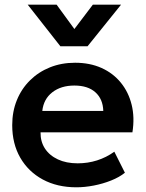

<svg xmlns="http://www.w3.org/2000/svg" viewBox="-20 -782 620 817"><path d="M305 15Q223.5 15 162 -18.2Q100.5 -51.5 66.2 -111Q32 -170.5 32 -249.5Q32 -307.5 51.8 -356Q71.5 -404.5 107.8 -440.2Q144 -476 192.8 -495.5Q241.5 -515 299.5 -515Q362.5 -515 412 -492.8Q461.5 -470.5 494.2 -430.2Q527 -390 540.2 -336.2Q553.5 -282.5 543.5 -219H152.5Q152 -179.5 171.2 -150Q190.5 -120.5 226.2 -103.8Q262 -87 310.5 -87Q353.5 -87 393 -99.5Q432.5 -112 466.5 -136.5L511.5 -47Q488 -28 453 -14Q418 0 379.2 7.5Q340.5 15 305 15ZM160 -310H419.5Q418 -360.5 386 -389.2Q354 -418 296.5 -418Q239.5 -418 202.5 -389.2Q165.5 -360.5 160 -310ZM237 -585 98 -762H221L296.5 -658.5L375 -762H495L352.5 -585Z"/></svg>

Font: Geologica Cursive Medium
Style: Regular
Weight: 500
Designer: Sindre Bremnes, Frode Helland
Foundry: Monokrom Skriftforlag AS
Version: Version 1.010;gftools[0.9.28]